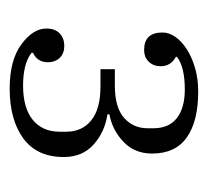

<svg xmlns="http://www.w3.org/2000/svg" viewBox="-36 -708 420 387"><g transform="rotate(90 173.5 -514.0)"><path d="M158 -324Q101 -324 69 -347.5Q37 -371 37 -398Q37 -415 46.5 -424.5Q56 -434 72 -434Q88 -434 96.5 -424.5Q105 -415 105 -401Q105 -380 86 -371V-368Q108 -351 152 -351Q197 -351 221 -370.5Q245 -390 245 -425V-438Q245 -470 222 -488.5Q199 -507 154 -507H119V-536H152Q196 -536 217 -554.5Q238 -573 238 -602V-614Q238 -645 217.5 -661Q197 -677 160 -677Q114 -677 94 -661V-659Q113 -649 113 -628Q113 -614 104 -604.5Q95 -595 80 -595Q45 -595 45 -632Q45 -645 53.5 -657.5Q62 -670 78 -680.5Q94 -691 116 -697.5Q138 -704 164 -704Q224 -704 256.5 -681Q289 -658 289 -611Q289 -576 265.5 -553.5Q242 -531 210 -525V-521Q245 -516 270.5 -493.5Q296 -471 296 -433Q296 -379 258.5 -351.5Q221 -324 158 -324Z"/></g></svg>

Font: IBM Plex Serif Light
Style: Regular
Weight: 300
Designer: Mike Abbink, Paul van der Laan, Pieter van Rosmalen
Foundry: Bold Monday
Version: Version 3.001